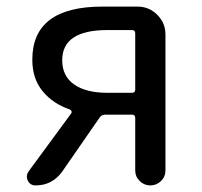

<svg xmlns="http://www.w3.org/2000/svg" viewBox="-20 -563 613 583"><path d="M380.9 -281.2Q390.6 -281.2 390.6 -291V-461.9Q390.6 -471.7 380.9 -471.7H305.7Q168.9 -471.7 168.9 -379.9Q168.9 -332 205.1 -306.6Q241.2 -281.2 305.7 -281.2ZM291 -543H397.5Q432.6 -543 457.5 -518.1Q482.4 -493.2 482.4 -458V-45.9Q482.4 -26.4 468.8 -13.2Q455.1 0 436.5 0Q418 0 404.3 -13.2Q390.6 -26.4 390.6 -45.9V-205.1Q390.6 -214.8 380.9 -214.8H298.8Q289.1 -214.8 283.2 -207L168.9 -42Q138.7 0 87.9 0Q71.3 0 64.5 -14.6Q61.5 -20.5 61.5 -26.4Q61.5 -34.2 66.4 -42L196.3 -218.8Q198.2 -221.7 197.3 -225.1Q196.3 -228.5 192.4 -230.5Q140.6 -248 109.4 -286.1Q78.1 -324.2 78.1 -381.8Q78.1 -543 291 -543Z"/></svg>

Font: Gen Jyuu GothicX Regular
Style: Regular
Weight: 400
Designer: [Source Han Sans]
Ryoko NISHIZUKA  (kana & ideographs); Paul D. Hunt (Latin, Greek & Cyrillic); Wenlong ZHANG  (bopomofo
Version: Version 1.002.20150607